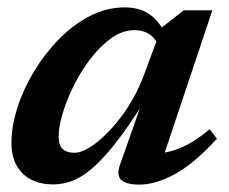

<svg xmlns="http://www.w3.org/2000/svg" viewBox="-20 -487 618 519"><path d="M304.5 -42 363 -208H367Q324 -140 289.8 -97Q255.5 -54 227.2 -30.2Q199 -6.5 173.8 2.5Q148.5 11.5 123.5 11.5Q91 11.5 65.8 -0.8Q40.5 -13 25.8 -38Q11 -63 11 -101Q11 -145.5 27 -195.8Q43 -246 72 -294Q101 -342 139.5 -381.2Q178 -420.5 223.2 -443.8Q268.5 -467 317 -467Q357.5 -467 384.5 -448.2Q411.5 -429.5 429.5 -390L411 -358.5Q402 -381.5 385 -393.5Q368 -405.5 343.5 -405.5Q312 -405.5 282.2 -384.8Q252.5 -364 226.2 -330.2Q200 -296.5 180.2 -257.2Q160.5 -218 149.5 -181Q138.5 -144 138.5 -117Q138.5 -94.5 149.5 -84.2Q160.5 -74 181 -74Q199.5 -74 225 -90.2Q250.5 -106.5 277.2 -135Q304 -163.5 327.5 -200.2Q351 -237 366.5 -277.5L416.5 -412L476.5 -459H554L412.5 -36.5L391.5 -72.5Q415 -71.5 440 -77.8Q465 -84 491.5 -98.8Q518 -113.5 546.5 -137.5L566.5 -112Q503.5 -43.5 451.8 -15.8Q400 12 357 12Q320.5 12 307.5 -0.8Q294.5 -13.5 304.5 -42Z"/></svg>

Font: Newsreader SemiBold
Style: Italic
Weight: 600
Italic angle: -17°
Designer: Hugues Gentile
Foundry: Production Type
Version: Version 1.003